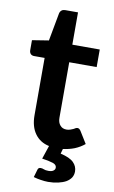

<svg xmlns="http://www.w3.org/2000/svg" viewBox="-94 -719 560 946"><g transform="rotate(10 186.0 -246.0)"><path d="M367.2 -37.6Q345.2 -19.5 317.9 -8.3Q291.5 2 260.7 5.9L253.9 30.3Q300.8 41 319.8 60.1Q338.9 79.1 338.9 105Q338.9 122.1 330.6 135.7Q321.3 149.4 305.7 158.7Q290 167.5 266.6 172.9Q242.7 178.2 216.8 178.2Q199.7 178.2 179.2 174.8Q164.1 172.9 143.6 167L154.8 128.4Q157.7 117.2 169.4 117.2Q177.7 117.2 185.1 120.6Q193.8 124.5 209 124.5Q226.1 124.5 233.9 118.2Q242.2 112.3 242.2 103Q242.2 88.4 224.1 82Q201.7 74.7 168.5 70.3L190.9 3.4Q144.5 -6.3 119.1 -42.5Q94.2 -77.6 94.2 -133.8V-420.4H41.5Q30.8 -420.4 24.4 -426.8Q17.6 -433.6 17.6 -446.3V-495.6L100.1 -508.8L126 -648.9Q128.4 -658.7 135.7 -664.6Q142.6 -669.9 153.3 -669.9H217.3V-508.3H354.5V-420.4H217.3V-142.6Q217.3 -118.7 229.5 -105Q240.7 -91.3 261.7 -91.3Q271.5 -91.3 280.8 -94.7Q288.1 -97.2 294.4 -100.1Q295.4 -100.6 297.6 -101.8Q299.8 -103 301.5 -104Q303.2 -105 304.7 -106Q309.6 -108.4 313.5 -108.4Q318.4 -108.4 322.3 -106Q326.7 -102.5 330.1 -97.7Z"/></g></svg>

Font: Lato-SemiBold
Style: Bold
Weight: 500
Designer: Lukasz Dziedzic with Adam Twardoch and Botio Nikoltchev
Foundry: tyPoland Lukasz Dziedzic
Version: ""